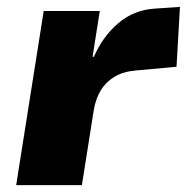

<svg xmlns="http://www.w3.org/2000/svg" viewBox="-20 -538 543 558"><path d="M27 0 107 -506H270L249 -373H253Q278 -431 323 -470Q368 -509 430 -513L503 -518L493 -344L373 -333Q338 -330 313 -315Q288 -300 273.5 -276.5Q259 -253 253 -221L218 0Z"/></svg>

Font: Nunito Sans 7pt Black
Style: Italic
Weight: 900
Italic angle: -9°
Version: Version 3.101;gftools[0.9.27]